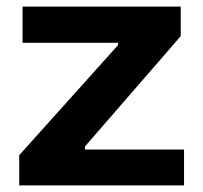

<svg xmlns="http://www.w3.org/2000/svg" viewBox="-20 -560 613 579"><path d="M38 -92 336 -424V-431H48V-540H525V-451L236 -118V-109H535V-1H38Z"/></svg>

Font: Encode Sans Wide
Style: SemiBold
Weight: 600
Designer: Pablo Impallari, Andres Torresi
Foundry: Pablo Impallari, Andres Torresi
Version: Version 1.000; ttfautohint (v1.00) -l 8 -r 50 -G 200 -x 14 -